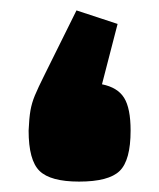

<svg xmlns="http://www.w3.org/2000/svg" viewBox="-20 -343 306 369"><path d="M127 -323 206 -297 176 -181Q206 -175 218.5 -155Q231 -135 231 -92Q231 -35 210 -14.5Q189 6 132 6Q77 6 56 -14.5Q35 -35 35 -92Q36 -116 38.5 -130.5Q41 -145 47 -159.5Q53 -174 66 -200Z"/></svg>

Font: Changa
Style: Bold
Weight: 700
Designer: Eduardo Rodriguez Tunni
Foundry: Eduardo Rodriguez Tunni
Version: Version 3.002; ttfautohint (v1.8.2)